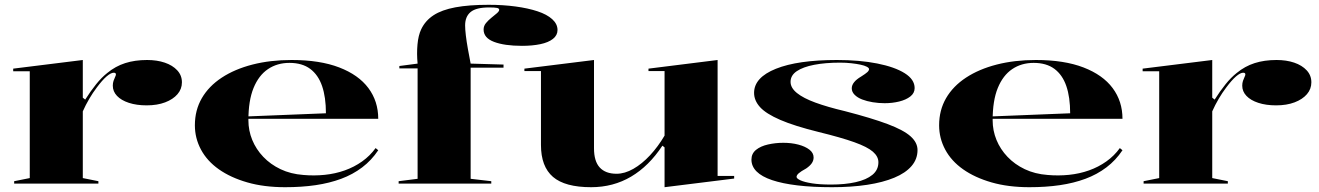

<svg xmlns="http://www.w3.org/2000/svg" viewBox="-20 -765 5497 800"><path d="M39 0V-10L104 -23V-468H35V-479L325 -515V-358L335 -350Q358 -386 380.5 -414Q403 -442 427 -461Q461 -489 501.5 -502Q542 -515 593 -515Q634 -515 666.5 -504Q699 -493 718.5 -472Q738 -451 738 -422Q738 -394 719.5 -372.5Q701 -351 668 -338.5Q635 -326 591 -326Q549 -326 517 -336.5Q485 -347 467.5 -365.5Q450 -384 450 -408Q450 -419 453 -428Q456 -437 459.5 -444Q463 -451 463 -455Q463 -462 454 -462Q442 -462 424 -446.5Q406 -431 383 -400Q367 -379 352 -353.5Q337 -328 325 -301V-23L390 -10V0Z M1195 -515Q1313 -515 1393.5 -484Q1474 -453 1515 -398Q1556 -343 1556 -270H1013V-280L1338 -293Q1338 -360 1322 -406.5Q1306 -453 1272.5 -478Q1239 -503 1186 -503Q1135 -503 1096.5 -477Q1058 -451 1036.5 -398.5Q1015 -346 1015 -264Q1015 -221 1031 -182Q1047 -143 1077 -111.5Q1107 -80 1149 -60Q1191 -40 1244 -36Q1289 -32 1333 -36.5Q1377 -41 1416.5 -55Q1456 -69 1489 -92.5Q1522 -116 1545 -148L1556 -139Q1528 -97 1489 -67.5Q1450 -38 1401.5 -20Q1353 -2 1295 6.5Q1237 15 1168 15Q1080 15 1010.5 -5Q941 -25 892 -59.5Q843 -94 817.5 -141.5Q792 -189 792 -243Q792 -306 821 -356Q850 -406 904 -441.5Q958 -477 1032 -496Q1106 -515 1195 -515Z M1641 0V-10L1720 -20V-480H1644V-490L1720 -500Q1716 -541 1719.5 -579.5Q1723 -618 1735 -643Q1752 -679 1786.5 -701.5Q1821 -724 1877.5 -734.5Q1934 -745 2016 -745Q2076 -745 2128 -738Q2180 -731 2219.5 -718Q2259 -705 2281 -685Q2303 -665 2303 -640Q2303 -618 2284 -603Q2265 -588 2231.5 -581Q2198 -574 2155 -574Q2082 -574 2038.5 -590.5Q1995 -607 1995 -642Q1995 -657 2005 -669Q2015 -681 2027.5 -691Q2040 -701 2050 -709.5Q2060 -718 2060 -724Q2060 -730 2051 -732Q2042 -734 2018 -734Q1964 -734 1941 -715Q1918 -696 1918 -659Q1918 -643 1921 -617.5Q1924 -592 1929.5 -561.5Q1935 -531 1941 -500L2078 -496V-483H1941V-20L2027 -10V0Z M2443 15Q2334 15 2284 -28Q2234 -71 2234 -161V-469H2165V-479L2455 -515V-147Q2455 -93 2479 -67Q2503 -41 2549 -41Q2583 -41 2619 -61.5Q2655 -82 2688.5 -118Q2722 -154 2749 -200V-469H2682V-479L2970 -515V-32H3039V-21L2749 15V-151L2740 -158Q2684 -73 2609.5 -29Q2535 15 2443 15Z M3447 15Q3366 15 3303 7.5Q3240 0 3197 -14.5Q3154 -29 3132.5 -50.5Q3111 -72 3111 -100Q3111 -125 3130 -140.5Q3149 -156 3180 -163Q3211 -170 3244 -170Q3278 -170 3306.5 -162.5Q3335 -155 3352.5 -141.5Q3370 -128 3370 -109Q3370 -96 3362.5 -85Q3355 -74 3339 -63Q3317 -51 3308 -43Q3299 -35 3299 -28Q3299 -21 3315.5 -13.5Q3332 -6 3364 -1Q3396 4 3443 4Q3501 4 3545.5 -6Q3590 -16 3615 -36.5Q3640 -57 3640 -89Q3640 -113 3617 -133Q3594 -153 3539.5 -172.5Q3485 -192 3391 -215Q3290 -240 3231 -265.5Q3172 -291 3147 -318.5Q3122 -346 3122 -378Q3122 -442 3213 -478.5Q3304 -515 3467 -515Q3562 -515 3635 -500.5Q3708 -486 3749.5 -460Q3791 -434 3791 -398Q3791 -377 3773 -363Q3755 -349 3726.5 -342Q3698 -335 3666 -335Q3641 -335 3616.5 -339Q3592 -343 3572.5 -350.5Q3553 -358 3541 -370Q3529 -382 3529 -397Q3529 -423 3568 -446Q3587 -458 3594 -464.5Q3601 -471 3601 -477Q3601 -482 3591.5 -487Q3582 -492 3565.5 -495.5Q3549 -499 3527 -501.5Q3505 -504 3480 -504Q3419 -504 3372.5 -495Q3326 -486 3300 -468.5Q3274 -451 3274 -424Q3274 -399 3300.5 -377.5Q3327 -356 3377.5 -337.5Q3428 -319 3500 -302Q3612 -273 3678.5 -248Q3745 -223 3774 -197Q3803 -171 3803 -140Q3803 -102 3778 -73Q3753 -44 3706 -24.5Q3659 -5 3593.5 5Q3528 15 3447 15Z M4296 -515Q4414 -515 4494.5 -484Q4575 -453 4616 -398Q4657 -343 4657 -270H4114V-280L4439 -293Q4439 -360 4423 -406.5Q4407 -453 4373.5 -478Q4340 -503 4287 -503Q4236 -503 4197.5 -477Q4159 -451 4137.5 -398.5Q4116 -346 4116 -264Q4116 -221 4132 -182Q4148 -143 4178 -111.5Q4208 -80 4250 -60Q4292 -40 4345 -36Q4390 -32 4434 -36.5Q4478 -41 4517.5 -55Q4557 -69 4590 -92.5Q4623 -116 4646 -148L4657 -139Q4629 -97 4590 -67.5Q4551 -38 4502.5 -20Q4454 -2 4396 6.5Q4338 15 4269 15Q4181 15 4111.5 -5Q4042 -25 3993 -59.5Q3944 -94 3918.5 -141.5Q3893 -189 3893 -243Q3893 -306 3922 -356Q3951 -406 4005 -441.5Q4059 -477 4133 -496Q4207 -515 4296 -515Z M4745 0V-10L4810 -23V-468H4741V-479L5031 -515V-358L5041 -350Q5064 -386 5086.5 -414Q5109 -442 5133 -461Q5167 -489 5207.5 -502Q5248 -515 5299 -515Q5340 -515 5372.5 -504Q5405 -493 5424.5 -472Q5444 -451 5444 -422Q5444 -394 5425.5 -372.5Q5407 -351 5374 -338.5Q5341 -326 5297 -326Q5255 -326 5223 -336.5Q5191 -347 5173.5 -365.5Q5156 -384 5156 -408Q5156 -419 5159 -428Q5162 -437 5165.5 -444Q5169 -451 5169 -455Q5169 -462 5160 -462Q5148 -462 5130 -446.5Q5112 -431 5089 -400Q5073 -379 5058 -353.5Q5043 -328 5031 -301V-23L5096 -10V0Z"/></svg>

Font: Kalnia SemiExpanded Medium
Style: Regular
Weight: 500
Width: 6
Designer: Frida Medrano
Foundry: Frida Medrano
Version: Version 1.105